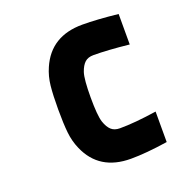

<svg xmlns="http://www.w3.org/2000/svg" viewBox="-123 -796 913 925"><g transform="rotate(-20 333.5 -333.5)"><path d="M173.8 -541Q233.1 -677.1 394.5 -677.1Q468.1 -677.1 576.8 -665.4V-509.1Q466.8 -520.8 394.5 -520.8Q366.5 -520.8 350.3 -505.9Q334 -490.9 323.6 -460.3Q312.5 -426.4 312.5 -333.3Q312.5 -240.2 323.6 -206.4Q334 -175.8 350.3 -160.8Q366.5 -145.8 394.5 -145.8Q470.7 -145.8 583.3 -162.8V-6.5Q471.4 10.4 394.5 10.4Q233.1 10.4 173.8 -125.7Q155.6 -166.7 150.7 -213.5Q145.8 -260.4 145.8 -333.3Q145.8 -406.2 150.7 -453.1Q155.6 -500 173.8 -541Z"/></g></svg>

Font: Monoid
Style: Bold
Weight: 700
Width: 4
Designer: Andreas Larsen (@larsenwork)
Version: Version 0.61